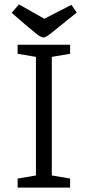

<svg xmlns="http://www.w3.org/2000/svg" viewBox="-20 -851 399 871"><path d="M60 0V-41L143 -55V-593L60 -607V-648H298V-607L215 -593V-55L298 -41V0ZM178 -681Q166 -681 147 -696Q128 -711 94 -740L33 -793L66 -831L181 -766L304 -829L328 -794L261 -740Q221 -707 203.5 -694Q186 -681 178 -681Z"/></svg>

Font: Faustina Light Light
Style: Regular
Weight: 300
Version: Version 1.200